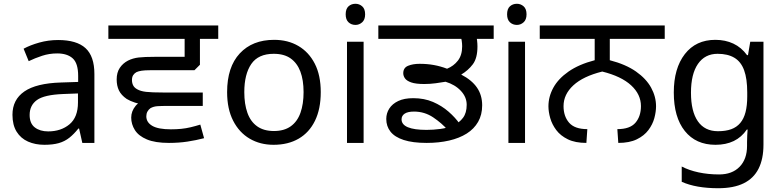

<svg xmlns="http://www.w3.org/2000/svg" viewBox="-20 -757 4149 1017"><path d="M288 -545Q386 -545 433 -502Q480 -459 480 -365V0H416L399 -76H395Q372 -47 347.5 -27.5Q323 -8 291.5 1Q260 10 215 10Q167 10 128.5 -7Q90 -24 68 -59.5Q46 -95 46 -149Q46 -229 109 -272.5Q172 -316 303 -320L394 -323V-355Q394 -422 365 -448Q336 -474 283 -474Q241 -474 203 -461.5Q165 -449 132 -433L105 -499Q140 -518 188 -531.5Q236 -545 288 -545ZM314 -259Q214 -255 175.5 -227Q137 -199 137 -148Q137 -103 164.5 -82Q192 -61 235 -61Q303 -61 348 -98.5Q393 -136 393 -214V-262Z M1054 -196H816Q784 -196 752.5 -200.5Q721 -205 695 -213.5Q669 -222 651 -233Q622 -253 610 -278Q598 -303 598 -336Q598 -373 614.5 -397.5Q631 -422 658 -436Q684 -449 714.5 -452.5Q745 -456 800 -456H958V-551H554V-622H1136V-551H1039V-414L1010 -385H774Q747 -385 730.5 -382.5Q714 -380 703 -375Q692 -369 685.5 -359Q679 -349 679 -333Q679 -317 685.5 -304.5Q692 -292 707 -284Q724 -274 753.5 -270.5Q783 -267 844 -267H1054ZM875 0Q802 0 758 -18.5Q714 -37 694.5 -68Q675 -99 675 -134Q675 -168 698.5 -196.5Q722 -225 771 -231L915 -196H875Q833 -196 813 -194.5Q793 -193 777 -184Q767 -177 761 -166Q755 -155 755 -141Q755 -109 786.5 -90.5Q818 -72 885 -72Q914 -72 939.5 -74.5Q965 -77 990 -83Q1015 -89 1041 -97L1061 -25Q1019 -14 973 -7Q927 0 875 0Z M1679 -269Q1679 -180 1648.5 -117.5Q1618 -55 1562 -22.5Q1506 10 1429 10Q1358 10 1302.5 -22.5Q1247 -55 1215 -117.5Q1183 -180 1183 -269Q1183 -402 1250 -474Q1317 -546 1432 -546Q1505 -546 1560.5 -513.5Q1616 -481 1647.5 -419.5Q1679 -358 1679 -269ZM1274 -269Q1274 -206 1290.5 -159.5Q1307 -113 1342 -88Q1377 -63 1431 -63Q1485 -63 1520 -88Q1555 -113 1571.5 -159.5Q1588 -206 1588 -269Q1588 -333 1571 -378Q1554 -423 1519.5 -447.5Q1485 -472 1430 -472Q1348 -472 1311 -418Q1274 -364 1274 -269Z M1906 -536V0H1818V-536ZM1863 -737Q1883 -737 1898.5 -723.5Q1914 -710 1914 -681Q1914 -653 1898.5 -639Q1883 -625 1863 -625Q1841 -625 1826 -639Q1811 -653 1811 -681Q1811 -710 1826 -723.5Q1841 -737 1863 -737Z M2240 0Q2166 0 2118.5 -15.5Q2071 -31 2048.5 -59.5Q2026 -88 2026 -127Q2026 -157 2042 -182Q2058 -207 2089.5 -222Q2121 -237 2169 -237Q2227 -237 2273.5 -217Q2320 -197 2356 -165.5Q2392 -134 2415 -101L2353 -67Q2321 -104 2275 -135Q2229 -166 2173 -166Q2140 -166 2123.5 -155Q2107 -144 2107 -125Q2107 -97 2140.5 -83Q2174 -69 2239 -69Q2275 -69 2312.5 -74Q2350 -79 2381.5 -93Q2413 -107 2432.5 -133Q2452 -159 2452 -202Q2452 -243 2421 -276Q2390 -309 2340 -324Q2317 -320 2287.5 -316Q2258 -312 2227 -312Q2182 -312 2158 -320.5Q2134 -329 2125 -342Q2116 -355 2116 -369Q2116 -398 2141.5 -408.5Q2167 -419 2203 -419Q2243 -419 2278.5 -412.5Q2314 -406 2348 -393Q2383 -407 2405.5 -436Q2428 -465 2428 -512Q2428 -526 2425.5 -542.5Q2423 -559 2416 -578L2449 -551H1984V-622H2595V-551H2478L2501 -576Q2505 -560 2507 -543Q2509 -526 2509 -511Q2509 -449 2484.5 -416.5Q2460 -384 2423 -362Q2479 -333 2506.5 -293Q2534 -253 2534 -199Q2534 -149 2512.5 -111.5Q2491 -74 2452 -49.5Q2413 -25 2359 -12.5Q2305 0 2240 0Z M2761 -536V0H2673V-536ZM2718 -737Q2738 -737 2753.5 -723.5Q2769 -710 2769 -681Q2769 -653 2753.5 -639Q2738 -625 2718 -625Q2696 -625 2681 -639Q2666 -653 2666 -681Q2666 -710 2681 -723.5Q2696 -737 2718 -737Z M3086 0Q3027 0 2988 -19Q2949 -38 2926.5 -68Q2904 -98 2894.5 -131.5Q2885 -165 2885 -194Q2885 -245 2911 -292.5Q2937 -340 2991.5 -378Q3046 -416 3130 -438V-551H2839V-622H3501V-551H3210V-438Q3295 -416 3349 -378Q3403 -340 3429 -292.5Q3455 -245 3455 -194Q3455 -165 3446 -131.5Q3437 -98 3414.5 -68Q3392 -38 3353 -19Q3314 0 3255 0L3250 -73Q3317 -73 3346 -107Q3375 -141 3375 -195Q3375 -257 3323 -305Q3271 -353 3170 -378Q3069 -353 3017 -305Q2965 -257 2965 -195Q2965 -141 2994.5 -107Q3024 -73 3091 -73Z M3769 -546Q3822 -546 3864.5 -526Q3907 -506 3937 -465H3942L3954 -536H4024V9Q4024 85 3998 136.5Q3972 188 3919 214Q3866 240 3784 240Q3726 240 3677.5 231.5Q3629 223 3591 206V125Q3629 145 3680 156Q3731 167 3789 167Q3858 167 3897.5 126.5Q3937 86 3937 16V-5Q3937 -17 3938 -39.5Q3939 -62 3940 -71H3936Q3908 -30 3866.5 -10Q3825 10 3770 10Q3666 10 3607.5 -63Q3549 -136 3549 -267Q3549 -395 3607.5 -470.5Q3666 -546 3769 -546ZM3781 -472Q3714 -472 3677 -418.5Q3640 -365 3640 -266Q3640 -167 3676.5 -114.5Q3713 -62 3783 -62Q3824 -62 3853 -72.5Q3882 -83 3901 -105.5Q3920 -128 3929 -163Q3938 -198 3938 -246V-267Q3938 -340 3921.5 -385Q3905 -430 3870 -451Q3835 -472 3781 -472Z"/></svg>

Font: lgurmukhi15
Style: Book
Weight: 400
Designer: Jelle Bosma - Monotype Design Team
Foundry: Monotype Imaging Inc.
Version: Version 2.003